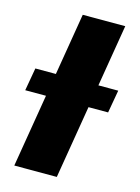

<svg xmlns="http://www.w3.org/2000/svg" viewBox="-148 -791 624 855"><g transform="rotate(15 164.5 -363.5)"><path d="M321 -727.3 200.3 0H4.3L125 -727.3ZM-35.5 -336.6 -17 -441.8H365.1L346.6 -336.6Z"/></g></svg>

Font: Inter UI Black
Style: Italic
Weight: 900
Italic angle: -9.39999°
Designer: Rasmus Andersson
Foundry: rsms
Version: 3.2;8d6f07862